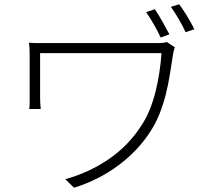

<svg xmlns="http://www.w3.org/2000/svg" viewBox="-20 -835 996 900"><path d="M800 -613Q797 -608 794.5 -597Q792 -586 791 -580Q784 -535 776.5 -487.5Q769 -440 757.5 -394Q746 -348 729 -304.5Q712 -261 687 -222Q630 -131 536.5 -61Q443 9 327 45L286 5Q398 -26 490.5 -89.5Q583 -153 643 -247Q665 -280 681.5 -320.5Q698 -361 709 -405Q720 -449 727 -495Q734 -541 737 -586H168V-375Q168 -354 171 -324H117Q119 -339 119 -351.5Q119 -364 119 -375V-580Q119 -608 116 -635Q133 -633 156 -633Q179 -633 208 -633H720Q730 -633 741.5 -634Q753 -635 762 -638ZM820 -815Q837 -792 857 -759.5Q877 -727 891 -698L850 -684Q836 -715 817 -747Q798 -779 781 -803ZM706 -792Q722 -768 741 -734.5Q760 -701 774 -674L733 -659Q720 -688 701 -721Q682 -754 665 -778Z"/></svg>

Font: Kinto Sans Light
Style: Regular
Weight: 300
Designer: Authors: Ryoko NISHIZUKA  (kana & ideographs); Paul D. Hunt (Latin, Greek & Cyrillic); Wenlong ZHANG  (bopomofo); Sandol
Foundry: Adobe Systems Incorporated, ookami Inc.
Version: Version 0.001